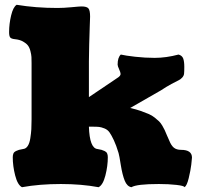

<svg xmlns="http://www.w3.org/2000/svg" viewBox="-20 -760 832 793"><path d="M717.3 -534.7Q731.9 -530.8 736.6 -518.6Q741.2 -506.3 741.2 -483.4Q741.2 -463.9 740.2 -455.3Q739.3 -446.8 732.2 -439.2Q725.1 -431.6 717.3 -428.2Q709.5 -424.8 688 -413.1Q666.5 -401.4 644.5 -386.7L517.6 -314Q542 -308.6 561.3 -301.8Q580.6 -294.9 594.2 -289.1Q607.9 -283.2 619.1 -274.2Q630.4 -265.1 637 -258.8Q643.6 -252.4 650.4 -241Q657.2 -229.5 660.2 -222.7Q663.1 -215.8 669.2 -201.7Q675.3 -187.5 678.7 -180.2Q687 -159.2 698 -150.1Q709 -141.1 728 -141.1Q772.9 -141.1 772.9 -108.9Q772.9 -104 770 -79.8Q767.1 -55.7 759.5 -24.4Q752 6.8 742.2 13.2Q740.7 7.3 708.7 3.7Q676.8 0 636.2 0Q544.4 0 522.9 13.2Q504.9 10.3 495.1 -13.9Q485.4 -38.1 479 -78.1Q472.7 -118.2 469.7 -127.9Q460 -160.2 450.2 -180.9Q440.4 -201.7 432.4 -213.1Q424.3 -224.6 411.1 -229.7Q397.9 -234.9 388.9 -235.8Q379.9 -236.8 360.4 -236.8H347.2Q350.1 -147.5 382.8 -144.5Q394 -142.6 399.4 -141.1Q404.8 -139.6 412.1 -136.2Q419.4 -132.8 422.4 -126.5Q425.3 -120.1 425.3 -110.8Q425.3 -74.2 415.3 -35.2Q405.3 3.9 387.2 13.2Q316.4 0 231.4 0Q143.1 0 70.8 13.2Q52.7 3.9 42.7 -35.2Q32.7 -74.2 32.7 -110.8Q32.7 -120.1 35.6 -126.5Q38.6 -132.8 45.9 -136.2Q53.2 -139.6 58.6 -141.1Q64 -142.6 75.2 -144.5Q86.9 -145.5 94.5 -157Q102.1 -168.5 105.2 -189Q108.4 -209.5 109.4 -226.3Q110.4 -243.2 110.4 -267.1V-498.5Q110.4 -514.6 109.9 -524.4Q109.4 -534.2 105.7 -548.8Q102.1 -563.5 95.2 -572.3Q88.4 -581.1 75 -588.6Q61.5 -596.2 42 -598.1Q26.4 -599.6 22 -605.5Q17.6 -611.3 17.6 -627.4Q17.6 -661.1 25.9 -696Q34.2 -731 48.8 -740.2Q127.9 -727.1 217.3 -727.1Q242.7 -727.1 275.4 -730.2Q308.1 -733.4 316.4 -733.4Q338.4 -733.4 345.2 -725.3Q352.1 -717.3 352.1 -690.9Q352.1 -689 350.8 -654.5Q349.6 -620.1 348.4 -575.9Q347.2 -531.7 347.2 -506.8V-358.9L455.1 -431.6Q456.5 -432.6 460.2 -435.1Q463.9 -437.5 465.3 -438.5Q466.8 -439.5 469.5 -441.4Q472.2 -443.4 473.1 -444.6Q474.1 -445.8 475.6 -447.5Q477.1 -449.2 477.5 -451.2Q478 -453.1 478 -455.1Q478 -460.9 471.9 -474.1Q465.8 -487.3 465.8 -493.2Q465.8 -522.5 479 -534.7Q497.1 -530.3 538.3 -525.6Q579.6 -521 618.7 -521Q666 -521 717.3 -534.7Z"/></svg>

Font: Coustard Black
Style: Regular
Weight: 900
Foundry: vernon adams
Version: Version 1.001;